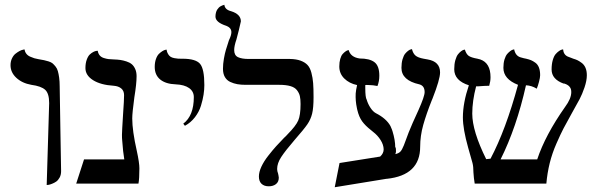

<svg xmlns="http://www.w3.org/2000/svg" viewBox="-20 -766 2497 801"><path d="M174.8 5.9 185.1 -335.9Q185.1 -376.5 168.2 -391.6Q151.4 -406.7 110.8 -412.1Q72.3 -418.9 48.1 -441.4Q23.9 -463.9 23.9 -494.1Q23.9 -509.8 30 -522.5Q36.1 -535.2 44.4 -541.7Q52.7 -548.3 61.3 -553Q69.8 -557.6 76.2 -558.6L82 -560.1Q84 -549.3 90.1 -541.5Q96.2 -533.7 106.7 -529.3Q117.2 -524.9 123.5 -522.9Q129.9 -521 141.1 -519Q155.8 -516.6 163.8 -514.9Q171.9 -513.2 182.9 -509.8Q193.8 -506.3 199.5 -501.5Q205.1 -496.6 211.7 -488.5Q218.3 -480.5 221.4 -469.2Q224.6 -458 226.8 -442.1Q229 -426.3 229 -405.8Q229.5 -370.6 231.9 -227.8Q234.4 -85 234.9 -51.8Q234.9 -36.6 228.8 -25.4Q222.7 -14.2 214.6 -8.5Q206.5 -2.9 197 0.7Q187.5 4.4 182.4 5.1Q177.2 5.9 174.8 5.9Z M531.7 -272Q531.7 -220.7 550.8 -136.2Q561.5 -86.9 561.5 -64Q561.5 -20 557.6 0H297.9L330.6 -101.1H498.5Q493.2 -131.3 489.7 -181.2Q488.8 -188 488.8 -204.1Q488.8 -216.8 493.7 -293.9Q497.6 -347.7 497.6 -369.1Q497.6 -387.2 485.8 -397Q474.1 -406.7 454.6 -408.2Q399.9 -411.6 368.2 -431.6Q336.4 -451.7 336.4 -481.9Q336.4 -502 341.8 -516.8Q347.2 -531.7 354.5 -538.6Q361.8 -545.4 369.4 -549.3Q377 -553.2 382.3 -553.7L387.7 -554.2Q389.6 -542.5 396 -534.9Q402.3 -527.3 413.3 -523.9Q424.3 -520.5 432.4 -519.5Q440.4 -518.6 453.6 -518.1Q470.2 -517.6 481.9 -515.9Q493.7 -514.2 507.3 -509.8Q521 -505.4 529.5 -498.3Q538.1 -491.2 543.9 -478.5Q549.8 -465.8 549.8 -448.2Q549.8 -416.5 540.5 -359.9Q531.7 -294.9 531.7 -272Z M751.5 -241.2 744.6 -250Q788.6 -283.2 788.6 -360.8Q788.6 -384.8 768.8 -398.7Q749 -412.6 713.4 -414.1Q671.4 -415.5 648.4 -434.3Q625.5 -453.1 625.5 -486.8Q625.5 -505.4 630.6 -519.8Q635.7 -534.2 643.1 -541.3Q650.4 -548.3 657.5 -552.7Q664.6 -557.1 669.9 -558.1L674.8 -559.1Q676.3 -548.3 681.2 -540.5Q686 -532.7 691.7 -529.1Q697.3 -525.4 707.5 -523.4Q717.8 -521.5 723.9 -521.2Q730 -521 741.7 -521Q796.4 -521 814.5 -499.8Q832.5 -478.5 832.5 -411.1Q832.5 -392.1 829.3 -371.3Q826.2 -350.6 818.4 -325Q810.5 -299.3 793.2 -276.9Q775.9 -254.4 751.5 -241.2Z M957 -557.1Q957 -535.2 972.7 -527.6Q988.3 -520 1018.1 -520H1179.2H1189.9Q1216.3 -519.5 1234.1 -512.9Q1252 -506.3 1262.7 -495.1Q1273.4 -483.9 1279.1 -462.6Q1284.7 -441.4 1286.4 -419.2Q1288.1 -397 1288.1 -360.8Q1288.1 -315.9 1282.2 -292Q1276.4 -268.1 1262.2 -247.3Q1248 -226.6 1209 -182.1Q1170.4 -137.2 1153.3 -111.1Q1136.2 -85 1136.2 -61Q1136.2 -51.8 1140.1 -42Q1140.1 -41.5 1141.6 -34.9Q1143.1 -28.3 1143.1 -24.9Q1143.1 -7.3 1131.3 2Q1119.6 11.2 1101.1 11.2Q1082 11.2 1071 0.7Q1060.1 -9.8 1060.1 -29.8Q1060.1 -47.9 1070.3 -70.3Q1080.6 -92.8 1099.4 -116.7Q1118.2 -140.6 1132.1 -156Q1146 -171.4 1165 -190.9Q1173.3 -198.2 1179.2 -205.1Q1214.4 -240.7 1224.1 -263.2Q1233.9 -285.6 1233.9 -332Q1233.9 -352.1 1231 -365Q1228 -377.9 1219 -389.6Q1210 -401.4 1191.7 -406.7Q1173.3 -412.1 1145 -412.1H1004.9Q985.4 -412.1 970.2 -414.8Q955.1 -417.5 940.7 -424.1Q926.3 -430.7 918.2 -444.6Q910.2 -458.5 910.2 -479Q910.2 -499 914.1 -521.2Q918 -543.5 922.4 -557.9Q926.8 -572.3 935.1 -598.1Q945.3 -618.7 945.3 -631.8Q945.3 -649.9 924.3 -658.2Q878.9 -672.9 878.9 -696.8Q878.9 -705.6 880.9 -713.1Q882.8 -720.7 886 -725.6Q889.2 -730.5 892.8 -734.1Q896.5 -737.8 900.6 -740Q904.8 -742.2 907.7 -743.4Q910.6 -744.6 913.1 -745.1L916 -746.1Q918 -725.6 944.3 -719.2Q984.9 -706.5 984.9 -676.8Q984.9 -674.3 976.6 -640.9Q968.3 -607.4 966.3 -601.1Q957 -574.2 957 -557.1Z M1628.9 -123Q1643.1 -126 1650.1 -133.3Q1657.2 -140.6 1664.6 -159.2Q1666.5 -163.6 1672.9 -181.2Q1679.2 -198.7 1684.8 -213.1Q1690.4 -227.5 1701.7 -253.4Q1712.9 -279.3 1725.6 -306.2Q1751.5 -363.8 1751.5 -381.8Q1751.5 -408.2 1729.5 -414.1Q1654.8 -430.7 1654.8 -482.9Q1654.8 -503.4 1659.4 -519Q1664.1 -534.7 1670.4 -542.2Q1676.8 -549.8 1683.1 -554.4Q1689.5 -559.1 1694.3 -560.1L1698.7 -561Q1703.1 -543 1713.4 -534.2Q1723.6 -525.4 1747.6 -521Q1754.9 -519.5 1763.7 -518.1Q1815.9 -509.3 1815.9 -463.9Q1815.9 -435.1 1784.7 -355.5Q1782.2 -349.1 1780.8 -346.2Q1758.8 -291 1745.8 -245.1Q1732.9 -199.2 1732.9 -153.8Q1732.9 -34.7 1593.8 -20H1591.8Q1554.7 -13.7 1376.5 15.1L1396.5 -85.9L1565.9 -112.8Q1580.6 -126 1580.6 -143.1Q1580.1 -162.1 1567.9 -181.6Q1555.7 -201.2 1536.6 -215.8Q1530.8 -220.2 1527.8 -223.1Q1503.9 -241.7 1490.7 -260Q1477.5 -278.3 1470.7 -307.1Q1470.2 -308.1 1469.7 -311.3Q1469.2 -314.5 1468.8 -315.9Q1462.4 -345.7 1463.9 -376Q1464.8 -389.2 1469.7 -411.1Q1437 -418 1416.3 -438.5Q1395.5 -459 1395.5 -488.8Q1395.5 -506.3 1399.4 -520Q1403.3 -533.7 1409.2 -540.3Q1415 -546.9 1420.9 -551Q1426.8 -555.2 1430.7 -556.2L1434.6 -557.1Q1442.9 -527.3 1480.5 -522Q1522 -522 1542.2 -506.6Q1562.5 -491.2 1562.5 -450.2Q1562.5 -426.8 1554.7 -407.2Q1535.6 -411.1 1520.5 -411.1Q1519 -411.1 1515.6 -411.4Q1512.2 -411.6 1509.3 -411.6Q1506.3 -411.6 1503.9 -411.1V-398.9Q1503.9 -359.4 1509.8 -350.1Q1515.1 -332 1525.6 -316.2Q1536.1 -300.3 1547.9 -293.9Q1591.8 -271.5 1608.9 -240.2Q1616.7 -222.7 1617.7 -217.8Q1628.9 -181.2 1628.9 -150.9H1630.9Q1633.8 -129.4 1628.9 -123Z M2428.2 -452.1Q2428.2 -429.7 2418.5 -401.1Q2408.7 -372.6 2397.9 -352.1Q2387.2 -331.5 2365.2 -293Q2343.3 -253.9 2331.1 -230.5Q2318.8 -207 2301.3 -167Q2283.7 -127 2273.4 -85.7Q2263.2 -44.4 2259.3 0H1960.4Q1956.5 -22.9 1955.1 -46.9Q1955.1 -70.8 1951.2 -85.9Q1947.8 -99.6 1933.1 -149.9Q1911.1 -228 1911.1 -275.9Q1911.1 -336.4 1936 -410.2Q1875 -429.7 1875 -477.1Q1875 -498.5 1879.6 -514.9Q1884.3 -531.2 1890.6 -539.3Q1897 -547.4 1903.6 -552.2Q1910.2 -557.1 1914.6 -558.1L1919.4 -559.1Q1924.8 -541 1934.8 -533.4Q1944.8 -525.9 1972.2 -521Q1974.1 -520.5 1977.8 -519.5Q1981.4 -518.6 1983.4 -518.1Q2026.4 -503.4 2026.4 -443.8Q2026.4 -426.8 2021 -408.2Q2004.4 -408.2 1974.1 -405.8H1966.3Q1950.2 -344.7 1950.2 -292Q1950.2 -219.2 2008.3 -102.1L2026.4 -104Q2089.8 -223.6 2141.1 -412.1Q2080.1 -436 2080.1 -482.9Q2080.1 -502.9 2084.7 -518.1Q2089.4 -533.2 2095.9 -540.8Q2102.5 -548.3 2109.1 -553.2Q2115.7 -558.1 2120.6 -559.1L2125 -560.1Q2130.4 -533.2 2151.4 -526.9Q2152.8 -526.4 2166 -522.9Q2167.5 -522.5 2170.7 -522Q2173.8 -521.5 2175.3 -521Q2187.5 -518.1 2195.3 -514.9Q2203.1 -511.7 2213.1 -504.6Q2223.1 -497.6 2228.3 -484.4Q2233.4 -471.2 2233.4 -452.1Q2233.4 -442.4 2228.5 -424.1Q2223.6 -405.8 2219.2 -396Q2197.8 -409.2 2174.3 -410.2Q2134.8 -233.9 2068.4 -101.1H2221.2Q2254.9 -202.6 2337.4 -319.8Q2363.3 -354.5 2363.3 -381.8Q2363.3 -387.7 2362.1 -392.6Q2360.8 -397.5 2358.4 -401.1Q2356 -404.8 2353.5 -407.2Q2351.1 -409.7 2347.4 -411.6Q2343.8 -413.6 2341.8 -414.6Q2339.8 -415.5 2336.2 -416.7Q2332.5 -418 2332 -418V-417Q2281.2 -435.1 2281.2 -476.1Q2281.2 -498.5 2286.1 -515.4Q2291 -532.2 2298.1 -540.3Q2305.2 -548.3 2312.3 -553.2Q2319.3 -558.1 2324.2 -559.1L2329.1 -560.1Q2331.1 -537.6 2349.1 -529.8Q2353 -528.3 2359.4 -525.9Q2365.7 -523.4 2367.2 -522.9Q2367.7 -522.5 2369.4 -522Q2371.1 -521.5 2372.1 -521Q2382.3 -518.1 2389.4 -514.6Q2396.5 -511.2 2406.7 -503.7Q2417 -496.1 2422.6 -483.2Q2428.2 -470.2 2428.2 -452.1Z"/></svg>

Font: Common Serif News
Style: Regular
Weight: 450
Designer: Philipp H. Poll, Khaled Hosny
Foundry: Stefan Peev, Context Ltd.
Version: Version 1.026